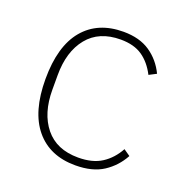

<svg xmlns="http://www.w3.org/2000/svg" viewBox="-102 -614 695 719"><g transform="rotate(20 245.5 -254.0)"><path d="M272 12Q170 12 113.5 -56Q57 -124 57 -254Q57 -385 113.5 -452.5Q170 -520 272 -520Q336 -520 378 -491.5Q420 -463 443 -415L414 -400Q392 -443 358.5 -466Q325 -489 272 -489Q186 -489 140.5 -433Q95 -377 95 -283V-225Q95 -131 140.5 -75Q186 -19 272 -19Q329 -19 365.5 -42.5Q402 -66 425 -108L451 -90Q426 -44 383 -16Q340 12 272 12Z"/></g></svg>

Font: IBM Plex Sans Arabic ExtraLight
Style: Regular
Weight: 200
Designer: Mike Abbink, Paul van der Laan, Pieter van Rosmalen, Wael Morcos, Khajak Apelian
Foundry: Bold Monday
Version: Version 1.1